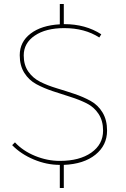

<svg xmlns="http://www.w3.org/2000/svg" viewBox="-20 -824 633 963"><path d="M99 -546Q99 -498 122 -465Q145 -432 182 -413.5Q219 -395 264 -381.5Q309 -368 353.5 -353Q398 -338 435 -317.5Q472 -297 494.5 -259.5Q517 -222 517 -169Q517 -95 458.5 -48Q400 -1 300 3V119H280V3Q214 3 149.5 -24Q85 -51 41 -96L55 -110Q95 -67 156 -42Q217 -17 280 -17Q379 -17 438 -58.5Q497 -100 497 -169Q497 -218 474.5 -252.5Q452 -287 415 -305.5Q378 -324 333.5 -338Q289 -352 244 -367Q199 -382 162 -402Q125 -422 102 -458.5Q79 -495 79 -547Q79 -614 133.5 -655.5Q188 -697 280 -702V-804H300V-703H302Q409 -703 488 -652L478 -636Q405 -683 302 -683Q210 -683 154.5 -645.5Q99 -608 99 -546Z"/></svg>

Font: Montserrat arm Thin
Style: Regular
Weight: 250
Designer: Julieta Ulanovsky
Foundry: Julieta Ulanovsky
Version: Version 6.000;PS 006.000;hotconv 1.0.88;makeotf.lib2.5.64775